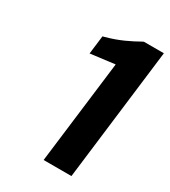

<svg xmlns="http://www.w3.org/2000/svg" viewBox="-162 -719 721 813"><g transform="rotate(30 198.5 -313.0)"><path d="M397 -636H299L296 -634H295C252 -610 207 -587 144 -570L136 -568L125 -478L244 -493L182 10H318Z"/></g></svg>

Font: Falling Sky
Style: SeBdObl
Weight: 600
Designer: Paul D. Hunt
Foundry: Adobe Systems Incorporated
Version: Version 1.02